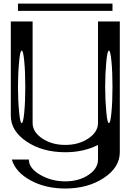

<svg xmlns="http://www.w3.org/2000/svg" viewBox="-20 -873 790 1101"><path d="M625 -852.5V-810.5H83V-852.5ZM589.8 -521.5Q583 -449.2 583 -375Q583 -300.8 589.8 -228.5Q595.7 -167 604.5 -167Q613.3 -167 619.1 -228.5Q625 -290 625 -375Q625 -460 619.1 -521.5Q613.3 -583 604.5 -583Q595.7 -583 589.8 -521.5ZM89.8 -521.5Q83 -449.2 83 -375Q83 -300.8 89.8 -228.5Q95.7 -167 104.5 -167Q113.3 -167 119.1 -228.5Q125 -290 125 -375Q125 -460 119.1 -521.5Q113.3 -583 104.5 -583Q95.7 -583 89.8 -521.5ZM667 -750V0Q667 86.9 575.2 147.5Q483.4 208 354.5 208Q240.2 208 154.8 161.1Q69.3 114.3 47.9 42H145.5Q145.5 91.8 210.4 129.4Q275.4 167 354.5 167Q431.6 167 486.8 130.4Q542 93.8 542 42V-42Q460 0 354.5 0Q223.6 0 132.8 -61Q42 -122.1 42 -209V-750H167V-168Q167 -116.2 222.2 -79.1Q277.3 -42 354.5 -42Q431.6 -42 486.8 -79.1Q542 -116.2 542 -168V-750Z"/></svg>

Font: okolaksMetalik
Style: bold
Weight: 700
Width: 7
Version: Version 0.6